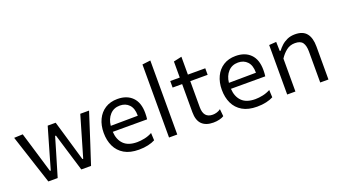

<svg xmlns="http://www.w3.org/2000/svg" viewBox="-62 -1270 3192 1808"><g transform="rotate(-20 1534.0 -365.5)"><path d="M187 0Q172 -46.5 156.5 -93.5Q141 -140.5 125 -189L96.5 -277Q78.5 -332 60.8 -386.2Q43 -440.5 25 -496L112 -499.5Q130.5 -438.5 150.8 -371.2Q171 -304 189.5 -242L235.5 -88.5H243.5L288.5 -245.5Q306.5 -308 324.5 -370.2Q342.5 -432.5 361 -496H441Q459 -436 477.5 -372.5Q496 -309 514 -247.5L560.5 -88.5H568.5L615.5 -249.5Q633 -309.5 652.2 -375.5Q671.5 -441.5 687.5 -496H775.5Q758 -441 740.2 -386.2Q722.5 -331.5 705 -277L677 -190Q661 -141.5 645.5 -93.8Q630 -46 615 0H517.5Q500 -57.5 481.2 -119Q462.5 -180.5 445.5 -236.5L402 -381H393.5L350.5 -235Q334 -179.5 315.8 -118.5Q297.5 -57.5 280.5 0Z M1093 11Q1004 11 946.5 -23Q889 -57 861 -116Q833 -175 833 -251Q833 -326 860.5 -384Q888 -442 939.5 -474.8Q991 -507.5 1062.5 -507.5Q1156.5 -507.5 1210.8 -453Q1265 -398.5 1265 -294.5Q1265 -258 1261 -231.5H917Q921.5 -152.5 966.5 -107Q1011.5 -61.5 1101 -61.5Q1136 -61.5 1176.5 -70Q1217 -78.5 1252 -98L1255.5 -23.5Q1227 -8 1185 1.5Q1143 11 1093 11ZM1063.5 -441.5Q1002 -441.5 963.8 -399.8Q925.5 -358 918.5 -291L1190 -293.5Q1190 -295 1190 -297.5Q1190 -368 1155 -404.8Q1120 -441.5 1063.5 -441.5Z M1396.5 0V-732L1479 -742V0Z M1838.5 11Q1764 11 1724.2 -28Q1684.5 -67 1684.5 -149V-430.5H1589V-496H1684.5V-657L1766 -675V-496H1940V-430.5H1766V-168.5Q1766 -61 1858.5 -61Q1877 -61 1898.8 -67.2Q1920.5 -73.5 1938 -87L1945 -14.5Q1929.5 -3.5 1900.2 3.8Q1871 11 1838.5 11Z M2277 11Q2188 11 2130.5 -23Q2073 -57 2045 -116Q2017 -175 2017 -251Q2017 -326 2044.5 -384Q2072 -442 2123.5 -474.8Q2175 -507.5 2246.5 -507.5Q2340.5 -507.5 2394.8 -453Q2449 -398.5 2449 -294.5Q2449 -258 2445 -231.5H2101Q2105.5 -152.5 2150.5 -107Q2195.5 -61.5 2285 -61.5Q2320 -61.5 2360.5 -70Q2401 -78.5 2436 -98L2439.5 -23.5Q2411 -8 2369 1.5Q2327 11 2277 11ZM2247.5 -441.5Q2186 -441.5 2147.8 -399.8Q2109.5 -358 2102.5 -291L2374 -293.5Q2374 -295 2374 -297.5Q2374 -368 2339 -404.8Q2304 -441.5 2247.5 -441.5Z M2580.5 0V-496L2652.5 -501L2655 -409H2664Q2680 -431.5 2705 -454.5Q2730 -477.5 2764 -492.8Q2798 -508 2842 -508Q2921 -508 2957.5 -462.5Q2994 -417 2994 -330.5V0H2911.5V-309.5Q2911.5 -369 2890.2 -399.5Q2869 -430 2813.5 -430Q2763 -430 2726.2 -400.8Q2689.5 -371.5 2663 -330V0Z"/></g></svg>

Font: Commissioner
Style: Regular
Weight: 400
Designer: Kostas Bartsokas
Foundry: Kostas Bartsokas
Version: Version 1.000; ttfautohint (v1.8.3)